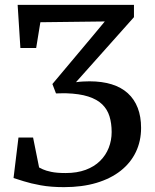

<svg xmlns="http://www.w3.org/2000/svg" viewBox="-20 -763 639 790"><path d="M243.4 7Q189 7 147.4 -0.6Q105.8 -8.2 77.8 -17.2Q49.7 -26.3 35.7 -30.5L56 -197.2H116.1L140.9 -73.9Q145.2 -71.5 156.8 -66.1Q168.5 -60.6 191.1 -55.8Q213.6 -51 250.3 -51Q297 -51 332.5 -64.2Q368 -77.4 391.7 -100.8Q415.4 -124.2 427.4 -154.8Q439.4 -185.4 439.4 -219.6Q439.4 -255.7 430.5 -284.4Q421.6 -313.2 400.5 -333.7Q379.3 -354.2 343 -365.9Q306.8 -377.5 252.3 -379.2Q242 -379.2 231.6 -379.1Q221.2 -379.1 210.4 -378.6L195.6 -417.3L362.4 -616L411.2 -674.7L146.1 -671.5L128.8 -565.4H63.9L52.6 -743H531.2V-692.4L292.6 -424.8Q307.4 -426.9 321.3 -427.6Q335.1 -428.4 348.4 -428.4Q400.1 -428.4 439.8 -416Q479.4 -403.6 506.1 -379.2Q532.9 -354.8 546.7 -319Q560.5 -283.3 560.5 -236.8Q560.5 -182.5 539 -137.6Q517.5 -92.7 476.5 -60.4Q435.4 -28 376.7 -10.5Q318 7 243.4 7Z"/></svg>

Font: Merriweather 7pt Light
Style: Regular
Weight: 300
Designer: Eben Sorkin
Foundry: Eben Sorkin
Version: Version 2.200;gftools[0.9.31]